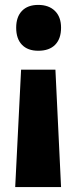

<svg xmlns="http://www.w3.org/2000/svg" viewBox="-20 -649 311 783"><path d="M229 -536Q229 -491 205 -466.5Q181 -442 136 -442Q93 -442 69.5 -466.5Q46 -491 46 -536Q46 -580 69.5 -604.5Q93 -629 136 -629Q179 -629 204 -604.5Q229 -580 229 -536ZM66 -365H206L229 114H42Z"/></svg>

Font: Noto Sans Malayalam UI ExtraCondensed Black
Style: Regular
Weight: 900
Width: 2
Designer: Jelle Bosma - Monotype Design Team
Foundry: Monotype Imaging Inc.
Version: Version 2.104; ttfautohint (v1.8.4.7-5d5b)